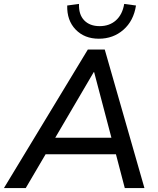

<svg xmlns="http://www.w3.org/2000/svg" viewBox="-48 -957 804 977"><path d="M-28 0 399 -705H485L687 0H587L542 -172H184L83 0ZM429 -590 233 -256H519L431 -590ZM455 -760Q382 -760 337 -806.5Q292 -853 294 -929L354 -937Q352 -883 380.5 -853.5Q409 -824 459 -824Q509 -824 542 -853.5Q575 -883 584 -937L644 -929Q632 -851 580 -805.5Q528 -760 455 -760Z"/></svg>

Font: Nunito Sans SemiBold
Style: Italic
Weight: 600
Italic angle: -9°
Designer: Vernon Adams
Foundry: Vernon Adams
Version: Version 3.006; ttfautohint (v1.8.3)